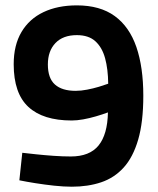

<svg xmlns="http://www.w3.org/2000/svg" viewBox="-20 -691 596 722"><path d="M250.1 11.1Q220.1 11.1 183.4 7.2Q146.7 3.2 112.3 -2.3Q77.8 -7.8 52.8 -13L63.8 -116.5Q85.4 -114.1 116.5 -110.7Q147.6 -107.4 181.9 -105Q216.2 -102.6 246.2 -102.6Q316.9 -102.6 350.5 -143.8Q384.2 -185 385.9 -268.3Q364.7 -260.4 340.5 -253.4Q316.2 -246.3 292.8 -242.1Q269.4 -237.9 249.7 -237.9Q141.9 -237.9 86.7 -289Q31.5 -340.1 31.5 -449.5Q31.5 -521.3 60.8 -570.7Q90.1 -620.1 143.5 -645.4Q196.9 -670.8 268.9 -670.8Q356.3 -670.8 411.5 -630.6Q466.6 -590.4 492.8 -514.4Q518.9 -438.3 518.9 -331.1Q518.9 -232 499.6 -165.9Q480.3 -99.7 445 -60.9Q409.8 -22.1 360.4 -5.5Q310.9 11.1 250.1 11.1ZM264.4 -349.4Q284.8 -349.4 307.7 -353.9Q330.7 -358.3 351.9 -364.7Q373 -371.1 386.9 -376.2Q386.3 -431.2 375.2 -472Q364.1 -512.7 338.7 -535.8Q313.3 -558.9 268.9 -558.9Q216.9 -558.9 188.4 -529Q160 -499.2 160 -448.7Q160 -396.7 186.7 -373.1Q213.3 -349.4 264.4 -349.4Z"/></svg>

Font: Cairo
Style: Regular
Weight: 400
Designer: Mohamed Gaber, Accademia di Belle Arti di Urbino
Foundry: Kief Type Foundry, Accademia di Belle Arti di Urbino
Version: Version 3.120